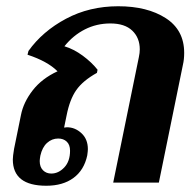

<svg xmlns="http://www.w3.org/2000/svg" viewBox="-20 -584 628 614"><path d="M21 -74Q21 -84 25 -108L47 -216Q55 -257 84.5 -295Q114 -333 164 -356Q132 -388 68 -409L71 -421Q116 -484 191 -524Q266 -564 358 -564Q451 -564 510 -526Q569 -488 569 -415Q569 -394 565 -377L488 0H342L424 -401Q427 -415 427 -426Q427 -463 403 -486Q379 -509 333 -509Q289 -509 251.5 -490Q214 -471 186 -436Q216 -427 244.5 -406Q273 -385 292 -361L290 -351Q245 -326 224 -296Q203 -266 193 -215L185 -176L194 -177Q220 -177 240.5 -158Q261 -139 261 -107Q261 -101 259 -87Q249 -40 215 -15Q181 10 128 10Q21 10 21 -74ZM204 -102Q204 -121 193.5 -131Q183 -141 166 -141Q146 -141 130.5 -127Q115 -113 109 -86Q107 -74 107 -69Q107 -50 117.5 -39.5Q128 -29 144 -29Q167 -29 185.5 -48.5Q204 -68 204 -102Z"/></svg>

Font: Trirong
Style: Bold Italic
Weight: 700
Italic angle: -12°
Designer: Katatrad Team
Foundry: CadsonDemak
Version: Version 1.001